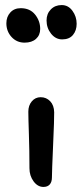

<svg xmlns="http://www.w3.org/2000/svg" viewBox="-20 -720 330 751"><path d="M223.1 -565.9Q197.8 -565.9 179.9 -588.1Q162.1 -610.4 162.1 -640.1Q162.1 -666 178.7 -683.1Q195.3 -700.2 221.2 -700.2Q247.1 -700.2 263.4 -677.7Q279.8 -655.3 279.8 -627Q279.8 -600.6 265.4 -583.3Q251 -565.9 223.1 -565.9ZM76.2 -553.2Q45.4 -553.2 25.1 -575.4Q4.9 -597.7 4.9 -628.9Q4.9 -654.3 20.3 -671.1Q35.6 -688 61 -688Q97.2 -688 117.2 -663.1Q137.2 -638.2 137.2 -606.9Q137.2 -582.5 120.8 -567.9Q104.5 -553.2 76.2 -553.2ZM149.9 11.2Q127.4 11.2 111.3 -10.7Q95.2 -32.7 95.2 -62Q95.2 -131.3 93 -195.6Q90.8 -259.8 90.8 -283.2Q90.8 -307.6 104.5 -323.7Q118.2 -339.8 139.2 -339.8Q161.1 -339.8 176.3 -324Q191.4 -308.1 191.9 -280.8Q192.4 -255.9 187.7 -152.1Q183.1 -48.3 183.1 -25.9Q183.1 -8.3 174.6 1.5Q166 11.2 149.9 11.2Z"/></svg>

Font: Shantell Sans Irregular
Style: Regular
Weight: 400
Designer: Stephen Nixon, Anya Danilova, Shantell Martin
Foundry: Arrow Type
Version: Version 1.006;[9816181b4]